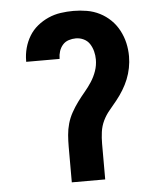

<svg xmlns="http://www.w3.org/2000/svg" viewBox="-53 -789 706 836"><g transform="rotate(-5 300.0 -371.5)"><path d="M227 0V-156Q227 -181 229 -206.5Q231 -232 238 -256.5Q245 -281 257.5 -303.5Q270 -326 285 -346.5Q300 -367 316.5 -386.5Q333 -406 347 -427.5Q361 -449 369.5 -473.5Q378 -498 378 -524Q378 -542 373.5 -559.5Q369 -577 359.5 -592Q350 -607 333.5 -615Q317 -623 299 -623Q283 -623 267.5 -618Q252 -613 241.5 -601Q231 -589 226 -573.5Q221 -558 221 -542V-540H75V-544Q75 -573 82.5 -600.5Q90 -628 104.5 -652Q119 -676 141 -694Q163 -712 189 -723.5Q215 -735 243 -739Q271 -743 299 -743Q328 -743 357.5 -738Q387 -733 413.5 -719.5Q440 -706 461 -685.5Q482 -665 496 -638.5Q510 -612 516.5 -583.5Q523 -555 523 -525Q523 -500 518 -474.5Q513 -449 503.5 -425.5Q494 -402 480.5 -380Q467 -358 451 -338Q435 -318 418.5 -298.5Q402 -279 391 -256Q380 -233 376.5 -207.5Q373 -182 373 -156V0Z"/></g></svg>

Font: Iosevka Heavy Extended
Style: Regular
Weight: 900
Width: 7
Monospace: yes
Designer: Belleve Invis
Foundry: Belleve Invis
Version: Version 32.5.0; ttfautohint (v1.8.4)